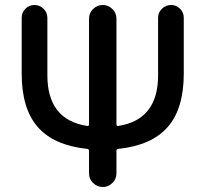

<svg xmlns="http://www.w3.org/2000/svg" viewBox="-20 -750 824 770"><path d="M329 -153Q196 -167 131.5 -240.5Q67 -314 67 -455V-679Q67 -700 82 -715Q97 -730 118 -730Q139 -730 154.5 -715Q170 -700 170 -679V-448Q170 -270 329 -245Q337 -243 337 -252V-675Q337 -698 353.5 -714Q370 -730 392 -730Q414 -730 430.5 -714Q447 -698 447 -675V-252Q447 -243 455 -245Q614 -270 614 -448V-679Q614 -700 629.5 -715Q645 -730 666 -730Q687 -730 702 -715Q717 -700 717 -679V-455Q717 -314 652.5 -240.5Q588 -167 455 -153Q447 -153 447 -144V-55Q447 -32 430.5 -16Q414 0 392 0Q370 0 353.5 -16Q337 -32 337 -55V-144Q337 -153 329 -153Z"/></svg>

Font: Rounded Mplus 1c Medium
Style: Regular
Weight: 500
Version: Version 1.059.20150529